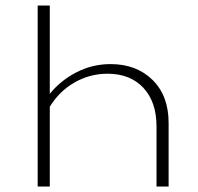

<svg xmlns="http://www.w3.org/2000/svg" viewBox="-20 -678 718 698"><path d="M382 -445Q476 -445 534.5 -387.5Q593 -330 593 -231V0H549V-218Q549 -308 501 -359Q453 -410 371 -410Q307 -410 251.5 -378.5Q196 -347 161 -290V0H117V-658H161V-337Q202 -387 259.5 -416Q317 -445 382 -445Z"/></svg>

Font: EauTestText Light
Style: Regular
Weight: 300
Designer: Christian Thalmann (Catharsis Fonts)
Version: Version 0.001;PS 000.001;hotconv 1.0.88;makeotf.lib2.5.64775